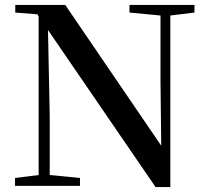

<svg xmlns="http://www.w3.org/2000/svg" viewBox="-20 -755 847 780"><path d="M41 0V-32L137 -44V-688L132 -697L42 -704V-735H245L635 -163L632 -427V-692L506 -704V-735H770V-704L672 -692V5H612L175 -633L182 -285V-44L305 -32V0Z"/></svg>

Font: Early Summer Mincho SemiBold
Style: Regular
Weight: 600
Designer: GuiWonder
Version: Version 1.002